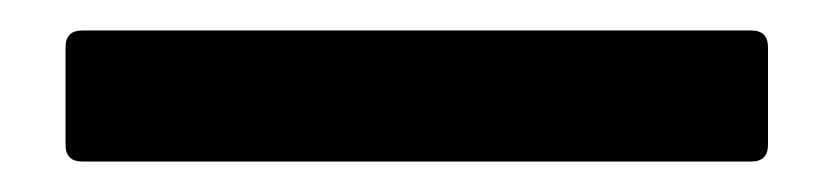

<svg xmlns="http://www.w3.org/2000/svg" viewBox="-20 -106 547 126"><path d="M23 -11V-75Q23 -86 34 -86H473Q484 -86 484 -75V-11Q484 0 473 0H34Q23 0 23 -11Z"/></svg>

Font: Barlow GEO Semi Bold
Style: Regular
Weight: 600
Designer: Jeremy Tribby
Foundry: Tribby Type
Version: Version 1.408